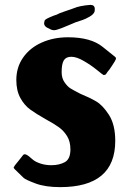

<svg xmlns="http://www.w3.org/2000/svg" viewBox="-20 -751 529 788"><path d="M40 -57Q34 -63 37 -65Q39 -70 44 -76L57 -92Q62 -99 75 -115Q78 -118 82 -118Q86 -118 93 -113.5Q100 -109 105 -104Q106 -103 116.5 -94.5Q127 -86 147 -79.5Q167 -73 191 -73Q223 -73 246 -85.5Q269 -98 269 -138Q269 -170 255.5 -192Q242 -214 222 -228.5Q202 -243 167 -262Q128 -284 104 -301.5Q80 -319 63.5 -349Q47 -379 47 -423Q47 -475 75 -515Q103 -555 151.5 -576.5Q200 -598 259 -598Q353 -598 401.5 -558.5Q450 -519 452 -518Q456 -515 456 -511Q456 -508 454 -505Q452 -502 451 -499Q447 -493 437.5 -478Q428 -463 422 -457Q420 -454 417 -449.5Q414 -445 411.5 -444Q409 -443 405 -443Q401 -445 377 -464.5Q353 -484 323.5 -501Q294 -518 273 -518Q251 -518 242 -503.5Q233 -489 233 -455Q233 -430 245 -413Q257 -396 268 -389Q279 -382 310 -366Q347 -351 374.5 -335Q402 -319 427.5 -279Q453 -239 453 -173Q453 17 227 17Q166 17 126 2Q86 -13 77.5 -20.5Q69 -28 40 -57ZM181 -634Q161 -641 161 -656Q161 -658 163 -666Q164 -671 183 -679.5Q202 -688 213 -691Q221 -696 242 -703L274 -714L296 -722Q309 -726 331 -729L351 -731Q369 -731 369 -714Q369 -707 368 -703Q364 -692 347.5 -682.5Q331 -673 319 -669Q291 -661 263 -648Q245 -640 234 -636Q230 -635 219.5 -631Q209 -627 202 -627Q192 -627 181 -634Z"/></svg>

Font: Barriecito
Style: Regular
Weight: 400
Designer: Pablo Cosgaya & Sergio Jiménez
Foundry: Pablo Cosgaya & Sergio Jiménez
Version: Version 1.001